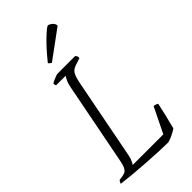

<svg xmlns="http://www.w3.org/2000/svg" viewBox="-289 -998 1065 1065"><g transform="rotate(-45 243.5 -465.5)"><path d="M345 0Q320 0 274.5 -2Q229 -4 176 -7.5Q123 -11 74.5 -15.5Q26 -20 -4 -24Q-2 -29 0.5 -34.5Q3 -40 8 -44L31 -47Q43 -49 53 -53.5Q63 -58 71 -73Q79 -88 85 -121L177 -593Q182 -622 190.5 -640Q199 -658 204 -664H129Q125 -670 125 -681Q130 -685 141.5 -690.5Q153 -696 164.5 -700Q176 -704 181 -704H319Q321 -701 325 -695Q329 -689 327 -679L287 -666Q261 -658 250 -639.5Q239 -621 231 -580L139 -107Q135 -86 128.5 -72Q122 -58 117 -51H357L430 -200Q438 -200 445.5 -197Q453 -194 457 -191Q452 -166 442 -123.5Q432 -81 420 -35Q408 -26 384 -14.5Q360 -3 345 0ZM200 -768Q195 -772 189 -777Q183 -782 184 -784Q238 -851 280.5 -891Q323 -931 331 -931Q341 -931 355 -919.5Q369 -908 369 -892Z"/></g></svg>

Font: Texturina 72pt 72pt Thin
Style: Italic
Weight: 100
Italic angle: -11°
Designer: Guillermo Torres Carreño
Foundry: Omnibus-Type
Version: Version 1.002; ttfautohint (v1.8.3)